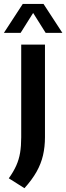

<svg xmlns="http://www.w3.org/2000/svg" viewBox="-46 -823 339 982"><path d="M79 139.5 -1 89Q23 55.5 37 24.2Q51 -7 56.8 -41.8Q62.5 -76.5 62.5 -120.5V-595H184V-121.5Q184 -72 174 -28.8Q164 14.5 140.8 55.8Q117.5 97 79 139.5ZM-26 -655 70.5 -803H176.5L273 -655H187.5L115.5 -769.5H131.5L59.5 -655Z"/></svg>

Font: Encode Sans SC Condensed SemiBold
Style: Regular
Weight: 600
Width: 3
Designer: Multiple Designers
Foundry: Impallari Type
Version: Version 3.002